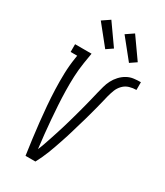

<svg xmlns="http://www.w3.org/2000/svg" viewBox="-235 -1067 999 1162"><g transform="rotate(30 264.5 -486.5)"><path d="M147 0Q139 -54 132 -108.5Q125 -163 119 -217.5Q113 -272 108.5 -327Q104 -382 102 -437.5Q100 -493 101.5 -549Q103 -605 112 -662L115 -681H69V-735H184L172 -662Q164 -611 162 -561.5Q160 -512 161 -462.5Q162 -413 165 -364Q168 -315 172 -266.5Q176 -218 181 -169.5Q186 -121 192 -73Q202 -96 210 -119.5Q218 -143 226 -166.5Q234 -190 241.5 -214Q249 -238 256.5 -261.5Q264 -285 270.5 -309Q277 -333 284 -357Q291 -381 297 -404.5Q303 -428 309.5 -452Q316 -476 321.5 -500Q327 -524 333 -548Q339 -572 345.5 -596Q352 -620 363.5 -642.5Q375 -665 393 -684.5Q411 -704 433.5 -716.5Q456 -729 480.5 -732Q505 -735 529 -735V-681Q505 -681 481 -674Q457 -667 439 -648.5Q421 -630 412 -606.5Q403 -583 397 -559.5Q391 -536 385.5 -512Q380 -488 373.5 -464.5Q367 -441 361 -417.5Q355 -394 348 -370.5Q341 -347 334 -323.5Q327 -300 320.5 -277Q314 -254 306.5 -230.5Q299 -207 291 -183.5Q283 -160 275 -137Q267 -114 258 -91Q249 -68 238.5 -45Q228 -22 216 0ZM408 -800 298 -937 351 -973 452 -830ZM242 -800 132 -937 185 -973 286 -830Z"/></g></svg>

Font: Iosevka QP Light
Style: Italic
Weight: 300
Italic angle: -9°
Designer: Belleve Invis
Foundry: Belleve Invis
Version: Version 20.0.0; ttfautohint (v1.8.4)